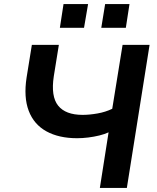

<svg xmlns="http://www.w3.org/2000/svg" viewBox="-20 -926 773 946"><path d="M472 0 515 -274Q496 -265 469.5 -258.5Q443 -252 414.5 -248.5Q386 -245 360 -245Q270 -245 208.5 -279Q147 -313 121.5 -380Q96 -447 111 -544L137 -705H270L245 -550Q230 -451 266.5 -405.5Q303 -360 387 -360Q421 -360 460.5 -367Q500 -374 533 -390L584 -705H717L605 0ZM479 -789 498 -906H618L600 -789ZM275 -789 293 -906H414L394 -789Z"/></svg>

Font: Nunito Sans 9pt
Style: Bold Italic
Weight: 700
Italic angle: -9°
Version: Version 3.101;gftools[0.9.27]